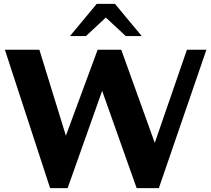

<svg xmlns="http://www.w3.org/2000/svg" viewBox="-20 -955 1084 985"><path d="M5 -700H182L318 -259L481 -700H602L774 -222L939 -700H1039L795 10H681L504 -489L327 10H237ZM476 -935H570L707 -770H625L523 -865L421 -770H339Z"/></svg>

Font: Fahkwang
Style: Bold
Weight: 700
Designer: Suppakit Chalermlarp | Katatrad Co.,Ltd.
Foundry: Cadson Demak Co.,Ltd.
Version: Version 1.000; ttfautohint (v1.6)